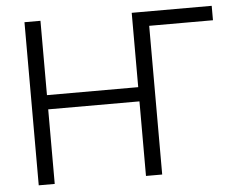

<svg xmlns="http://www.w3.org/2000/svg" viewBox="-51 -768 1038 829"><g transform="rotate(-5 468.5 -353.5)"><path d="M895.5 -644.5H619.1V0H548.8V-323.2H153.3V0H84V-707H153.3V-384.8H548.8V-707H895.5Z"/></g></svg>

Font: Pretendard GOV Light
Style: Regular
Weight: 300
Designer: Base glyphs from Inter by Rasmus Andersson; Hangeul glyphs from Noto Sans CJK(Source Han Sans) by Jang Soo-young and Kan
Foundry: Kil Hyung-jin
Version: Version 1.309